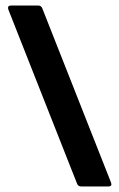

<svg xmlns="http://www.w3.org/2000/svg" viewBox="-20 -675 431 695"><path d="M274 0Q263 0 259 -10L10 -641Q6 -655 20 -655H118Q129 -655 133 -645L382 -14Q387 0 372 0Z"/></svg>

Font: Sofia Sans Semi Condensed ExtraBold
Style: Regular
Weight: 800
Designer: Botio Nikoltchev, Ani Petrova
Foundry: lettersoup
Version: Version 4.100